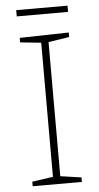

<svg xmlns="http://www.w3.org/2000/svg" viewBox="-57 -852 456 887"><g transform="rotate(-5 171.5 -408.5)"><path d="M286 -693V-672L189 -657V-35L286 -21V0H58V-21L155 -35V-657L58 -667V-688ZM53 -817H291V-788H53Z"/></g></svg>

Font: Bitter Pro ExtraLight
Style: Regular
Weight: 275
Designer: Sol Matas, and Bitter project Authors
Foundry: Sol Matas
Version: Version 1.010